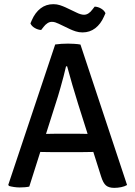

<svg xmlns="http://www.w3.org/2000/svg" viewBox="-20 -897 652 924"><path d="M245.6 -683Q258.2 -685 276.1 -686.1Q294 -687.1 307.5 -687.1Q319.8 -687.1 337.9 -686Q356.1 -684.9 367.2 -682.6L591.5 -6.6Q579.9 0.3 563.1 3.7Q546.3 7.1 529.6 7.1Q504.2 7.1 490.2 -4.4Q476.3 -15.9 466 -49.4L355.9 -396.8Q342.1 -440.4 327.9 -489.4Q313.7 -538.4 303.1 -577.9H297.8Q292.8 -555.3 285.7 -528.6Q278.7 -501.8 271.5 -476.6Q264.4 -451.4 258.9 -433.4L120.9 1Q111 3.2 99.1 4.1Q87.1 5.1 74.8 5.1Q60.9 5.1 47.4 3Q33.8 1 23.2 -2.1L19.8 -7.4ZM232.2 -164.9Q227.4 -164.9 213.2 -165.1Q198.9 -165.4 184.5 -165.6Q170.1 -165.9 165.4 -165.9H115.8L148.9 -252.4H192.6Q197.4 -252.4 209.9 -252.7Q222.5 -252.9 235 -253.2Q247.5 -253.4 252.3 -253.4H352Q356.4 -253.4 369.3 -253.2Q382.1 -252.9 395.3 -252.7Q408.4 -252.4 413.1 -252.4H457.8L486.4 -165.9H436.9Q431.9 -165.9 417.3 -165.6Q402.7 -165.4 388.3 -165.1Q373.9 -164.9 369.5 -164.9ZM262.2 -782.9Q253.6 -787.1 245.7 -789.5Q237.9 -791.9 229.2 -791.9Q218.5 -791.9 208.2 -785.2Q197.9 -778.5 189.5 -767.3L178.1 -752.7Q162.9 -753.4 147.5 -762.2Q132.1 -771 126.5 -784.4L133.4 -800.5Q149.1 -836.4 175.3 -856.7Q201.5 -876.9 236.8 -876.9Q253.8 -876.9 268.7 -872Q283.5 -867.1 295.8 -861.4L349.2 -836Q358.1 -831.5 367.5 -828.7Q376.8 -826 384.5 -826Q395.3 -826 405.4 -832.4Q415.6 -838.7 424.2 -850.6L435.6 -865.1Q451.4 -864.6 466.5 -855.8Q481.6 -846.9 487.6 -833.5L480.4 -817.3Q464.6 -781.2 438.3 -761.1Q412 -741 377.3 -741Q359.9 -741 344.7 -745.9Q329.6 -750.7 318 -756.2Z"/></svg>

Font: Signika SC
Style: Regular
Weight: 300
Designer: Anna Giedryś
Foundry: Anna Giedryś
Version: Version 2.000